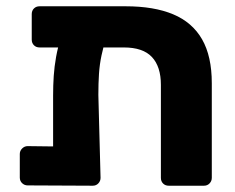

<svg xmlns="http://www.w3.org/2000/svg" viewBox="-20 -591 749 611"><path d="M106 -440Q95 -440 88 -447Q81 -454 81 -465V-546Q81 -557 88 -564Q95 -571 106 -571H380Q470 -571 531 -545.5Q592 -520 623 -466Q654 -412 654 -326V-25Q654 -15 647 -7.5Q640 0 629 0H517Q506 0 499 -7Q492 -14 492 -25V-321Q492 -379 463.5 -409.5Q435 -440 374 -440ZM230 -509H275Q302 -509 312.5 -498Q323 -487 319 -475Q309 -443 303 -414.5Q297 -386 295 -356Q293 -326 293 -289L300 -25Q300 -15 293 -7.5Q286 0 275 0L68 -1Q58 -1 50.5 -8Q43 -15 43 -26V-101Q43 -111 50.5 -118.5Q58 -126 68 -126L149 -125V-287Q149 -320 151 -349.5Q153 -379 158.5 -410Q164 -441 175 -475Q180 -489 191.5 -499Q203 -509 230 -509Z"/></svg>

Font: DVN-Rubik
Style: Bold
Weight: 700
Designer: Hubert and Fischer
Foundry: Hubert & Fischer
Version: Version 2.102